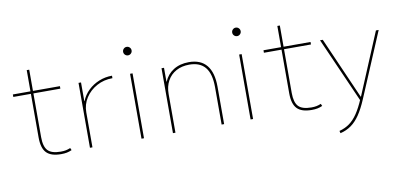

<svg xmlns="http://www.w3.org/2000/svg" viewBox="-84 -1009 3157 1515"><g transform="rotate(-10 1494.5 -252.0)"><path d="M336 10Q255 10 219 -27.5Q183 -65 183 -150V-500H42V-520H183V-690H203V-520H419V-500H203V-150Q203 -74 233 -42Q263 -10 336 -10Q360 -10 377.5 -13.5Q395 -17 414 -25L422 -7Q402 2 382 6Q362 10 336 10Z M568 0V-520H588V-370H590Q609 -418 646.5 -454Q684 -490 733.5 -510Q783 -530 838 -530V-510Q769 -510 712 -479Q655 -448 621.5 -396Q588 -344 588 -280V0Z M981 0V-520H1001V0ZM991 -666Q977 -666 967 -676Q957 -686 957 -700Q957 -714 967 -724Q977 -734 991 -734Q1005 -734 1015 -724Q1025 -714 1025 -700Q1025 -686 1015 -676Q1005 -666 991 -666Z M1233 0V-520H1253V-409H1255Q1278 -465 1329.5 -497.5Q1381 -530 1453 -530Q1548 -530 1595.5 -471.5Q1643 -413 1643 -300V0H1623V-300Q1623 -406 1581 -458Q1539 -510 1453 -510Q1393 -510 1348 -485.5Q1303 -461 1278 -416Q1253 -371 1253 -310V0Z M1855 0V-520H1875V0ZM1865 -666Q1851 -666 1841 -676Q1831 -686 1831 -700Q1831 -714 1841 -724Q1851 -734 1865 -734Q1879 -734 1889 -724Q1899 -714 1899 -700Q1899 -686 1889 -676Q1879 -666 1865 -666Z M2344 10Q2263 10 2227 -27.5Q2191 -65 2191 -150V-500H2050V-520H2191V-690H2211V-520H2427V-500H2211V-150Q2211 -74 2241 -42Q2271 -10 2344 -10Q2368 -10 2385.5 -13.5Q2403 -17 2422 -25L2430 -7Q2410 2 2390 6Q2370 10 2344 10Z M2530 211Q2576 199 2611.5 173.5Q2647 148 2677 103.5Q2707 59 2736 -9L2737 10L2503 -520H2525L2742 -26H2744L2951 -520H2973L2754 -1Q2724 70 2692 117Q2660 164 2622 191Q2584 218 2535 230Z"/></g></svg>

Font: M PLUS 2 Thin
Style: Regular
Weight: 100
Designer: Coji Morishita
Foundry: UNDERFOREST DESIGN
Version: Version 1.001